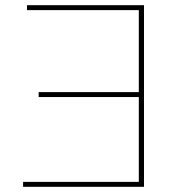

<svg xmlns="http://www.w3.org/2000/svg" viewBox="-20 -720 708 740"><path d="M535 0H69V-19H515V-681H84V-700H535ZM520 -346H129V-365H520Z"/></svg>

Font: Montserrat Thin
Style: Regular
Weight: 100
Designer: Julieta Ulanovsky
Foundry: Julieta Ulanovsky
Version: Version 9.000